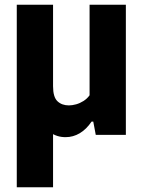

<svg xmlns="http://www.w3.org/2000/svg" viewBox="-20 -567 603 807"><path d="M255.5 9.5Q219.5 9.5 191.8 -10.2Q164 -30 148.2 -74.5Q132.5 -119 132.5 -193V-315H203V-204.5Q203 -159 221.5 -141.5Q240 -124 269.5 -124Q283.5 -124 299.8 -128.5Q316 -133 331 -142.5Q346 -152 356.5 -166.5V-547H509V0H382.5L372 -56H365Q343 -23.5 315.2 -7Q287.5 9.5 255.5 9.5ZM50.5 220V-547H203V220Z"/></svg>

Font: Encode Sans SemiCondensed
Style: Bold
Weight: 700
Width: 4
Designer: Multiple Designers
Foundry: Impallari Type
Version: Version 3.002